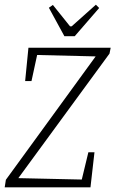

<svg xmlns="http://www.w3.org/2000/svg" viewBox="-29 -797 491 817"><path d="M49 -39 319 -33 347 -149H373L356 0H-9L-4 -32L378 -557L129 -563L105 -452H78L92 -594H442L437 -569ZM179 -764 196 -776 269 -685H276L379 -777L393 -763L289 -643H245Z"/></svg>

Font: Grenze ExtraLight
Style: Italic
Weight: 275
Italic angle: -10°
Designer: Renata Polastri
Foundry: Omnibus-Type
Version: Version 1.002; ttfautohint (v1.8)